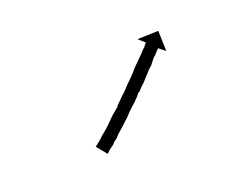

<svg xmlns="http://www.w3.org/2000/svg" viewBox="-42 -415 363 283"><g transform="rotate(-20 139.5 -273.5)"><path d="M77 -218Q79 -219 81 -221Q84 -223 87 -226Q91 -230 95 -233Q100 -237 105 -242Q110 -247 115 -252Q121 -257 127 -262H126Q132 -268 138 -274Q144 -279 149 -285Q155 -291 160 -296Q165 -301 170 -307Q175 -312 179 -316Q183 -320 187 -324Q190 -328 193 -330Q195 -333 196 -334Q197 -335 198 -336L188 -345L221 -346L222 -314L212 -322Q212 -322 211 -321Q209 -319 207 -317Q205 -314 201 -311Q198 -307 194 -302Q189 -298 185 -293Q180 -288 175 -282Q169 -277 164 -271H163Q158 -265 152 -259Q146 -254 140 -248Q135 -242 129 -237Q124 -232 118 -227Q113 -223 109 -218Q104 -215 101 -211Q97 -208 94 -206Q92 -204 90 -202Q89 -202 89 -201L76 -217Q77 -217 77 -218Z"/></g></svg>

Font: FRB American Cursive Just Arrows Black
Style: Bold Italic
Weight: 900
Italic angle: -25°
Version: Version 2.0;Modular Font Editor K font №1